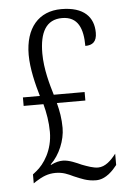

<svg xmlns="http://www.w3.org/2000/svg" viewBox="-53 -763 539 812"><g transform="rotate(-5 216.5 -357.0)"><path d="M322 10C365 10 396 -27 412 -47V-95C391 -68 366 -43 335 -43C315 -43 291 -52 267 -61C247 -70 215 -85 189 -85C175 -85 158 -82 137 -71V-74C175 -110 200 -171 200 -223C200 -262 194 -296 185 -330H306V-366H175C162 -409 142 -477 142 -544C142 -633 170 -686 238 -686C306 -686 326 -633 326 -560C357 -560 375 -574 375 -612C375 -678 334 -724 238 -724C142 -724 84 -657 84 -543C84 -485 101 -417 116 -366H44V-330H128C138 -293 145 -252 145 -211C145 -133 106 -76 73 -50L58 -38V0L70 -8C97 -25 121 -36 154 -36C185 -36 206 -26 229 -15C258 -3 284 10 322 10Z"/></g></svg>

Font: Noto Serif Thai ExtraCondensed Light
Style: Regular
Weight: 300
Width: 2
Designer: Monotype Design Team
Foundry: Monotype Imaging Inc.
Version: Version 2.002